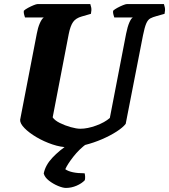

<svg xmlns="http://www.w3.org/2000/svg" viewBox="-20 -724 831 944"><path d="M315 0Q279 0 237.5 -14Q196 -28 159.5 -49.5Q123 -71 100.5 -94Q78 -117 79 -135L161 -559Q166 -587 175.5 -609Q185 -631 195 -638H103Q102 -642 99 -651Q96 -660 97 -671Q104 -678 118 -685.5Q132 -693 145.5 -698.5Q159 -704 165 -704H424Q426 -699 428.5 -687Q431 -675 427 -656L382 -643Q353 -635 339.5 -616Q326 -597 318 -557L239 -147Q249 -132 274 -119.5Q299 -107 327.5 -99Q356 -91 375 -91Q410 -91 452.5 -106.5Q495 -122 520 -144L600 -558Q607 -593 616 -613.5Q625 -634 633 -638H542Q541 -642 538 -651Q535 -660 536 -671Q543 -678 557 -685.5Q571 -693 584.5 -698.5Q598 -704 604 -704H786Q788 -699 790.5 -687Q793 -675 789 -656L750 -645Q731 -640 719 -633.5Q707 -627 699 -608.5Q691 -590 683 -550L598 -115Q584 -97 553 -77Q522 -57 481.5 -39.5Q441 -22 397.5 -11Q354 0 315 0ZM304 200Q289 200 265 190Q241 180 220.5 164Q200 148 195 129Q203 88 238 51Q273 14 317 -14L407 -18Q370 9 341 46Q312 83 301 108Q329 128 396 128Q398 134 398.5 144Q399 154 397 162Q382 178 356.5 189Q331 200 304 200Z"/></svg>

Font: Texturina 72pt 72pt Black
Style: Italic
Weight: 900
Italic angle: -11°
Designer: Guillermo Torres Carreño
Foundry: Omnibus-Type
Version: Version 1.002; ttfautohint (v1.8.3)